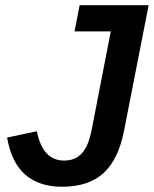

<svg xmlns="http://www.w3.org/2000/svg" viewBox="-20 -708 591 738"><path d="M218.3 9.8Q130.4 9.8 77.1 -36.6Q23.9 -83 7.3 -179.2L121.6 -203.6Q132.8 -147.5 158.9 -119.1Q185.1 -90.8 227.1 -90.8Q259.3 -90.8 280.8 -106.4Q299.8 -120.1 312.3 -144.8Q324.7 -169.4 333.5 -214.8L405.8 -587.4H266.6L286.1 -688H551.3L457 -206.5Q435.1 -94.2 377.4 -42.2Q319.8 9.8 218.3 9.8Z"/></svg>

Font: Arimo SemiBold
Style: Italic
Weight: 600
Italic angle: -12°
Version: Version 1.33